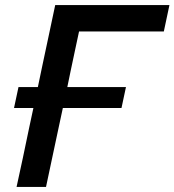

<svg xmlns="http://www.w3.org/2000/svg" viewBox="-20 -733 684 753"><path d="M45 0Q57.5 -58.5 69.5 -113Q81 -167.5 95 -235L111 -309.5H35L52.5 -391.5H128.5L145.5 -473Q160 -541.5 172 -597.5Q184 -653 196.5 -713H644.5L622.5 -609.5H290Q282.5 -574 274.5 -537Q266.5 -499.5 257.5 -457L244 -391.5H474L456.5 -309.5H226.5L210.5 -235Q196 -167.5 184.5 -113Q173 -58.5 160.5 0Z"/></svg>

Font: Heraclito Medium
Style: Italic
Weight: 500
Italic angle: -12°
Designer: Kostas Bartsokas (font) & Cristiano Sobral (main changes)
Foundry: Kostas Bartsokas (font) & Cristiano Sobral (main changes)
Version: Version 1.00;July 8, 2020;FontCreator 13.0.0.2655 64-bit